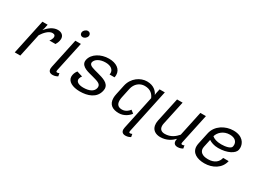

<svg xmlns="http://www.w3.org/2000/svg" viewBox="-43 -1426 3185 2377"><g transform="rotate(30 1550.0 -237.0)"><path d="M383.3 -508.3C315 -508.3 256.7 -459.2 216.7 -410C220.8 -420 225 -430.8 227.5 -441.7L240 -500H165L58.3 0H137.5L208.3 -331.7C240.8 -383.3 293.3 -441.7 344.2 -441.7C377.5 -441.7 385 -424.2 385 -407.5C385 -401.7 384.2 -396.7 383.3 -391.7C380.8 -380 367.5 -352.5 355.8 -341.7H443.3C453.3 -357.5 464.2 -380 469.2 -404.2C470.8 -413.3 472.5 -421.7 472.5 -430C472.5 -479.2 436.7 -508.3 383.3 -508.3Z M751.7 -633.3C752.5 -636.7 752.5 -640 752.5 -643.3C752.5 -665.8 735.8 -683.3 711.7 -683.3C684.2 -683.3 657.5 -660.8 651.7 -633.3C650.8 -630 650.8 -626.7 650.8 -622.5C650.8 -600 666.7 -583.3 690.8 -583.3C718.3 -583.3 745.8 -605.8 751.7 -633.3ZM673.3 -12.5 665.8 -54.2C660 -50.8 651.7 -45.8 639.2 -45.8C626.7 -45.8 622.5 -50 622.5 -60.8C622.5 -65 623.3 -69.2 624.2 -75L715 -500H635.8L545 -75C543.3 -65 541.7 -56.7 541.7 -48.3C541.7 -12.5 560.8 8.3 602.5 8.3C636.7 8.3 662.5 -5.8 673.3 -12.5Z M1110 -516.7C993.3 -516.7 888.3 -453.3 868.3 -362.5C866.7 -355 865.8 -348.3 865.8 -341.7C865.8 -260 978.3 -241.7 1039.2 -225C1109.2 -205 1166.7 -194.2 1166.7 -145C1166.7 -140 1165.8 -135 1165 -129.2C1153.3 -73.3 1094.2 -45.8 1010 -45.8C948.3 -45.8 906.7 -66.7 906.7 -104.2C906.7 -108.3 907.5 -112.5 908.3 -116.7C911.7 -131.7 918.3 -144.2 929.2 -158.3L847.5 -183.3C839.2 -171.7 823.3 -149.2 816.7 -116.7C815 -108.3 814.2 -100.8 814.2 -93.3C814.2 -23.3 890 16.7 996.7 16.7C1105.8 16.7 1220.8 -20 1245.8 -137.5C1247.5 -147.5 1249.2 -155.8 1249.2 -165C1249.2 -247.5 1153.3 -270.8 1078.3 -291.7C1010.8 -310 945 -322.5 945 -362.5C945 -365 945 -367.5 945.8 -370.8C955 -415 1010.8 -454.2 1096.7 -454.2C1172.5 -454.2 1214.2 -419.2 1214.2 -370C1214.2 -363.3 1213.3 -356.7 1211.7 -350H1282.5C1285 -361.7 1286.7 -373.3 1286.7 -384.2C1286.7 -467.5 1213.3 -516.7 1110 -516.7Z M1840 -500 1827.5 -441.7C1824.2 -429.2 1824.2 -418.3 1824.2 -409.2C1804.2 -452.5 1758.3 -508.3 1658.3 -508.3C1566.7 -508.3 1460.8 -441.7 1434.2 -316.7L1405.8 -183.3C1400.8 -160.8 1398.3 -140 1398.3 -122.5C1398.3 -25 1464.2 8.3 1548.3 8.3C1625.8 8.3 1682.5 -40 1707.5 -75L1665 -108.3C1654.2 -90.8 1615.8 -50 1560.8 -50C1509.2 -50 1479.2 -75 1479.2 -132.5C1479.2 -147.5 1480.8 -164.2 1485 -183.3L1513.3 -316.7C1530.8 -398.3 1591.7 -445.8 1661.7 -445.8C1747.5 -445.8 1785 -398.3 1804.2 -353.3L1702.5 125C1700.8 135 1699.2 143.3 1699.2 151.7C1699.2 187.5 1718.3 208.3 1760 208.3C1794.2 208.3 1820 194.2 1830.8 187.5L1823.3 145.8C1817.5 149.2 1809.2 154.2 1796.7 154.2C1784.2 154.2 1780 150 1780 139.2C1780 135 1780.8 130.8 1781.7 125L1915 -500Z M2460.8 -12.5 2453.3 -54.2C2447.5 -50.8 2439.2 -45.8 2426.7 -45.8C2414.2 -45.8 2410 -50 2410 -60.8C2410 -65 2410.8 -69.2 2411.7 -75L2502.5 -500H2423.3L2347.5 -145C2310 -100.8 2254.2 -54.2 2170 -54.2C2124.2 -54.2 2092.5 -75.8 2092.5 -126.7C2092.5 -136.7 2093.3 -146.7 2095.8 -158.3L2169.2 -500H2090L2016.7 -158.3C2013.3 -140.8 2011.7 -125 2011.7 -110.8C2011.7 -19.2 2081.7 8.3 2140 8.3C2230.8 8.3 2294.2 -36.7 2333.3 -77.5L2332.5 -75C2330.8 -65 2329.2 -56.7 2329.2 -48.3C2329.2 -12.5 2348.3 8.3 2390 8.3C2424.2 8.3 2450 -5.8 2460.8 -12.5Z M2707.5 -330.8C2724.2 -391.7 2785 -450 2875 -450C2951.7 -450 2983.3 -410 2983.3 -364.2C2983.3 -356.7 2982.5 -349.2 2980.8 -341.7C2973.3 -305 2897.5 -291.7 2840.8 -291.7C2772.5 -291.7 2732.5 -309.2 2707.5 -330.8ZM2889.2 -516.7C2775.8 -516.7 2653.3 -448.3 2627.5 -325L2591.7 -158.3C2589.2 -144.2 2587.5 -131.7 2587.5 -119.2C2587.5 -24.2 2673.3 16.7 2775.8 16.7C2891.7 16.7 3000.8 -43.3 3025 -158.3H2945.8C2934.2 -100.8 2886.7 -50 2790 -50C2705.8 -50 2668.3 -85.8 2668.3 -135.8C2668.3 -142.5 2669.2 -150.8 2670.8 -158.3L2695 -270.8C2724.2 -251.7 2769.2 -233.3 2829.2 -233.3C2963.3 -233.3 3052.5 -287.5 3064.2 -341.7C3065.8 -350.8 3067.5 -360.8 3067.5 -370.8C3067.5 -436.7 3021.7 -516.7 2889.2 -516.7Z"/></g></svg>

Font: BoonHome
Style: Book Oblique
Weight: 400
Italic angle: -12°
Designer: Sungsit Sawaiwan
Foundry: Sungsit Sawaiwan
Version: Version 0.2